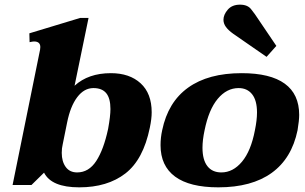

<svg xmlns="http://www.w3.org/2000/svg" viewBox="-20 -794 1310 824"><path d="M169 -53 115 0H34L152 -581Q153 -585 153 -592Q153 -616 126 -616Q120 -616 107 -613L106 -651L324 -717H360L300 -426Q359 -480 456 -480Q536 -480 583.5 -436.5Q631 -393 631 -312Q631 -284 623 -246Q595 -109 518 -49.5Q441 10 320 10Q201 10 169 -53ZM444 -241Q454 -296 454 -326Q454 -372 436 -394Q418 -416 381 -416Q341 -416 311.5 -377Q282 -338 268 -268L249 -174Q245 -158 245 -138Q245 -101 262 -77.5Q279 -54 311 -54Q361 -54 393 -103Q425 -152 444 -241Z M981 -649Q960 -664 949.5 -678.5Q939 -693 939 -709Q939 -731 957.5 -752.5Q976 -774 1010 -774Q1043 -774 1058 -754Q1073 -734 1074 -733L1166 -597L1124 -550ZM669 -171Q669 -203 676 -235Q701 -356 787.5 -418Q874 -480 1017 -480Q1140 -480 1202 -435Q1264 -390 1264 -301Q1264 -277 1257 -235Q1232 -114 1146 -52Q1060 10 917 10Q794 10 731.5 -36Q669 -82 669 -171ZM1074 -235Q1083 -279 1083 -311Q1083 -363 1062 -389.5Q1041 -416 1004 -416Q953 -416 914.5 -370Q876 -324 858 -235Q849 -193 849 -160Q849 -108 870 -81Q891 -54 930 -54Q980 -54 1018.5 -100Q1057 -146 1074 -235Z"/></svg>

Font: Taviraj ExtraBold
Style: Italic
Weight: 800
Italic angle: -12°
Designer: Katatrad Team
Foundry: CadsonDemak
Version: Version 1.001